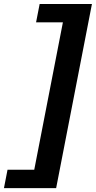

<svg xmlns="http://www.w3.org/2000/svg" viewBox="-105 -745 485 972"><path d="M360.4 -724.6 179.2 207.5H-85L-66.9 114.3H68.4L213.4 -631.8H77.6L95.7 -724.6Z"/></svg>

Font: Arimo
Style: Bold Italic
Weight: 700
Italic angle: -12°
Designer: Steve Matteson
Foundry: Monotype Imaging Inc.
Version: Version 1.33